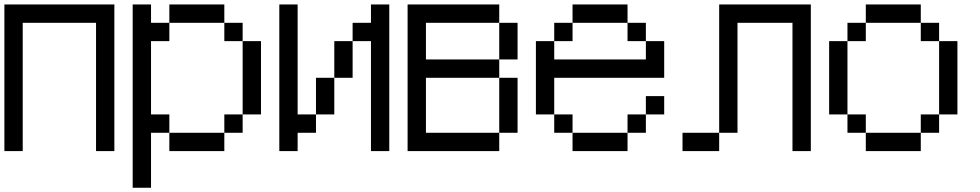

<svg xmlns="http://www.w3.org/2000/svg" viewBox="-20 -687 4457 873"><path d="M0 0V-666.7H500V0H416.7V-583.3H83.3V0Z M583.3 166.7V-666.7H666.7V-583.3H750V-500H666.7V-166.7H750V-83.3H666.7V166.7ZM750 -83.3H1000V0H750ZM750 -583.3V-666.7H1000V-583.3ZM1083.3 -166.7V-83.3H1000V-166.7ZM1083.3 -583.3V-500H1000V-583.3ZM1083.3 -500H1166.7V-166.7H1083.3Z M1250 0V-666.7H1333.3V-166.7H1416.7V-83.3H1333.3V0ZM1416.7 -166.7V-333.3H1500V-166.7ZM1500 -333.3V-500H1583.3V-333.3ZM1583.3 -500V-583.3H1666.7V-666.7H1750V0H1666.7V-500Z M1833.3 0V-666.7H2250V-583.3H1916.7V-416.7H2250V-333.3H1916.7V-83.3H2250V0ZM2250 -83.3V-333.3H2333.3V-83.3ZM2250 -416.7V-583.3H2333.3V-416.7Z M2416.7 -166.7V-500H2500V-416.7H2916.7V-500H3000V-333.3H2500V-166.7ZM2583.3 -166.7V-83.3H2500V-166.7ZM2583.3 -83.3H2833.3V0H2583.3ZM2583.3 -583.3V-500H2500V-583.3ZM2583.3 -666.7H2833.3V-583.3H2583.3ZM2916.7 -166.7V-83.3H2833.3V-166.7ZM2916.7 -250H3000V-166.7H2916.7ZM2916.7 -583.3V-500H2833.3V-583.3Z M3083.3 0V-83.3H3250V0ZM3250 -83.3V-666.7H3666.7V0H3583.3V-583.3H3333.3V-83.3Z M3750 -166.7V-500H3833.3V-166.7ZM3833.3 -166.7H3916.7V-83.3H3833.3ZM3833.3 -500V-583.3H3916.7V-500ZM3916.7 -83.3H4166.7V0H3916.7ZM3916.7 -583.3V-666.7H4166.7V-583.3ZM4166.7 -83.3V-166.7H4250V-83.3ZM4166.7 -583.3H4250V-500H4166.7ZM4250 -166.7V-500H4333.3V-166.7Z"/></svg>

Font: Galmuri11 Regular
Style: Regular
Weight: 400
Designer: Minseo Lee (Quiple)
Version: Version 2.356;hotconv 1.1.0;makeotfexe 2.6.0 DEVELOPMENT